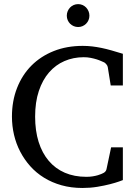

<svg xmlns="http://www.w3.org/2000/svg" viewBox="-20 -914 667 950"><path d="M587.9 -22.9Q585.9 -22 568.8 -15.9Q551.8 -9.8 524.4 -2.7Q497.1 4.4 461.7 10.3Q426.3 16.1 388.2 16.1Q332 16.1 284.4 2.7Q236.8 -10.7 198 -34.7Q159.2 -58.6 129.6 -91.8Q100.1 -125 79.8 -164.1Q59.6 -203.1 49.3 -247.1Q39.1 -291 39.1 -336.9Q39.1 -414.6 64.5 -479Q89.8 -543.5 135.7 -589.6Q181.6 -635.7 246.1 -661.4Q310.5 -687 389.2 -687Q413.6 -687 436.3 -684.3Q459 -681.6 482.4 -676.8Q505.9 -671.9 531.7 -664.6Q557.6 -657.2 587.9 -647.9V-491.2H527.8L513.2 -582Q512.2 -588.9 506.3 -595.7Q500.5 -602.5 496.1 -605Q490.2 -607.4 480.7 -611.8Q471.2 -616.2 458 -620.4Q444.8 -624.5 428.7 -627.7Q412.6 -630.9 394 -630.9Q342.8 -630.9 298.8 -611.8Q254.9 -592.8 222.7 -555.7Q190.4 -518.6 172.1 -463.6Q153.8 -408.7 153.8 -336.9Q153.8 -267.1 171.1 -211.9Q188.5 -156.7 221.2 -118.2Q253.9 -79.6 300.8 -59.3Q347.7 -39.1 407.2 -39.1Q424.8 -39.1 439.2 -41.5Q453.6 -43.9 464.4 -47.1Q475.1 -50.3 481 -53Q486.8 -55.7 487.8 -56.2Q495.6 -59.1 500.5 -64.5Q505.4 -69.8 506.8 -76.2L529.8 -185.1H587.9ZM422.4 -836.4Q422.4 -824.7 418 -814.5Q413.6 -804.2 406 -796.6Q398.4 -789.1 388.4 -784.7Q378.4 -780.3 366.7 -780.3Q355 -780.3 344.7 -784.7Q334.5 -789.1 326.9 -796.6Q319.3 -804.2 314.9 -814.5Q310.5 -824.7 310.5 -836.4Q310.5 -848.1 314.9 -858.6Q319.3 -869.1 326.9 -877Q334.5 -884.8 344.7 -889.2Q355 -893.6 366.7 -893.6Q378.4 -893.6 388.4 -889.2Q398.4 -884.8 406 -877Q413.6 -869.1 418 -858.6Q422.4 -848.1 422.4 -836.4Z"/></svg>

Font: Charis SIL
Style: Regular
Weight: 400
Foundry: SIL International
Version: Version 4.112